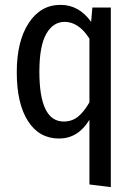

<svg xmlns="http://www.w3.org/2000/svg" viewBox="-20 -558 554 790"><path d="M360 -527H436V212L348 201V-65Q301 12 223 12Q141 12 95 -60Q49 -132 49 -261Q49 -388 98 -463Q147 -538 229 -538Q305 -538 355 -468ZM242 -58Q276 -58 300.5 -77.5Q325 -97 348 -137V-399Q304 -468 246 -468Q198 -468 170 -418Q142 -368 142 -263Q142 -58 242 -58Z"/></svg>

Font: Fira Sans Condensed
Style: Regular
Weight: 400
Width: 3
Designer: Carrois Corporate & Edenspiekermann AG
Foundry: Carrois Corporate GbR & Edenspiekermann AG
Version: Version 4.202;PS 004.202;hotconv 1.0.88;makeotf.lib2.5.64775